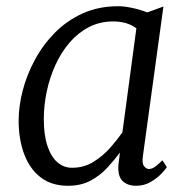

<svg xmlns="http://www.w3.org/2000/svg" viewBox="-20 -588 608 618"><path d="M440 -86Q436.5 -61.5 444 -52.8Q451.5 -44 459 -44Q469 -44 479 -51.2Q489 -58.5 503 -72L517 -50Q513.5 -44 500 -29.5Q486.5 -15 465.2 -2.5Q444 10 418 10Q391 10 375 -5Q359 -20 361 -56L366 -97Q347.5 -72 324.5 -47.2Q301.5 -22.5 270.8 -6.2Q240 10 199 10Q146 10 110.8 -17.2Q75.5 -44.5 57.8 -92Q40 -139.5 40 -200Q40 -246 53.2 -297Q66.5 -348 92.5 -396Q118.5 -444 157 -483Q195.5 -522 246.5 -545Q297.5 -568 360.5 -568Q381 -568 407 -562.2Q433 -556.5 454 -548L506 -567ZM419 -497Q403.5 -508.5 384.5 -513.8Q365.5 -519 344.5 -519Q301.5 -519 266.2 -500.8Q231 -482.5 204 -451Q177 -419.5 158.5 -379Q140 -338.5 130.5 -293.8Q121 -249 121 -205Q121 -153 132.8 -118Q144.5 -83 165 -65.5Q185.5 -48 212 -48Q250.5 -48 281.2 -67.2Q312 -86.5 335.2 -113Q358.5 -139.5 374 -162Z"/></svg>

Font: Merriweather 7pt Light
Style: Italic
Weight: 300
Italic angle: -7.8°
Designer: Eben Sorkin
Foundry: Eben Sorkin
Version: Version 2.200;gftools[0.9.31]